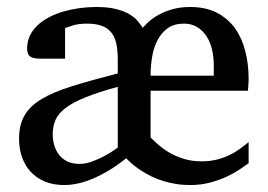

<svg xmlns="http://www.w3.org/2000/svg" viewBox="-20 -514 761 546"><path d="M587.9 -329.1Q587.9 -351.6 583 -372.8Q578.1 -394 567.6 -410.4Q557.1 -426.8 541 -436.8Q524.9 -446.8 502.9 -446.8Q475.1 -446.8 457 -433.8Q439 -420.9 428 -399.9Q417 -378.9 412.6 -352.3Q408.2 -325.7 408.2 -298.8H587.9ZM314.9 -267.1Q259.8 -252 223.9 -237.5Q188 -223.1 167.2 -207.5Q146.5 -191.9 138.2 -173.6Q129.9 -155.3 129.9 -132.8Q129.9 -115.7 134.5 -100.3Q139.2 -85 148.4 -73.2Q157.7 -61.5 172.1 -54.7Q186.5 -47.9 206.1 -47.9Q223.6 -47.9 242.7 -54.9Q261.7 -62 277.8 -70.8Q296.9 -81.1 314.9 -94.2ZM687 -49.8Q676.3 -42 660.2 -31.2Q644 -20.5 623.3 -11Q602.5 -1.5 576.7 5.4Q550.8 12.2 521 12.2Q499 12.2 479.7 9Q460.4 5.9 443.4 0.5Q426.3 -4.9 412.1 -11.7Q397.9 -18.6 386.2 -25.9Q358.9 -42.5 338.9 -64Q312.5 -42.5 283.7 -25.9Q271 -18.6 256.8 -11.7Q242.7 -4.9 227.3 0.5Q211.9 5.9 195.8 9Q179.7 12.2 163.1 12.2Q131.3 12.2 107.4 2.2Q83.5 -7.8 67.1 -25.6Q50.8 -43.5 42.5 -67.4Q34.2 -91.3 34.2 -119.1Q34.2 -158.7 49.6 -185.5Q64.9 -212.4 98.4 -232.4Q131.8 -252.4 185.3 -269Q238.8 -285.6 314.9 -305.2V-346.2Q314.9 -371.1 310.8 -389.9Q306.6 -408.7 296.6 -421.4Q286.6 -434.1 269.8 -440.4Q252.9 -446.8 228 -446.8Q203.6 -446.8 188 -441.9Q172.4 -437 165 -434.1V-347.2H95.2Q75.2 -347.2 66.2 -353Q57.1 -358.9 57.1 -376Q57.1 -396.5 65.4 -413.3Q73.7 -430.2 87.9 -443.1Q102.1 -456.1 121.1 -465.8Q140.1 -475.6 161.9 -481.7Q183.6 -487.8 207 -491Q230.5 -494.1 252.9 -494.1Q288.1 -494.1 311.3 -488Q334.5 -481.9 349.1 -472.9Q363.8 -463.9 372.1 -453.6Q380.4 -443.4 386.2 -435.1Q392.1 -442.4 403.1 -452.4Q414.1 -462.4 430.7 -471.7Q447.3 -481 469.7 -487.5Q492.2 -494.1 521 -494.1Q565.4 -494.1 597.2 -477.5Q628.9 -460.9 648.7 -432.9Q668.5 -404.8 677.7 -367.9Q687 -331.1 687 -291Q687 -286.6 686.8 -280.5Q686.5 -274.4 686 -269Q685.5 -262.7 685.1 -255.9H408.2V-123Q418.9 -112.3 432.9 -100.3Q446.8 -88.4 464.6 -78.4Q482.4 -68.4 504.4 -61.8Q526.4 -55.2 553.2 -55.2Q575.7 -55.2 594.2 -59.6Q612.8 -64 628.9 -71.3Q645 -78.6 659.2 -88.6Q673.3 -98.6 687 -109.9Z"/></svg>

Font: BabelStone Ogham Bound
Style: Italic
Weight: 400
Italic angle: -30°
Designer: Andrew West
Foundry: BabelStone
Version: Version 2.02 March 14, 2022